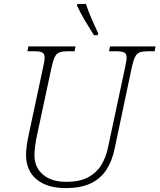

<svg xmlns="http://www.w3.org/2000/svg" viewBox="-20 -951 815 981"><path d="M315 10Q221 10 167 -34.5Q113 -79 113 -161Q113 -177 116.5 -205Q120 -233 127 -264L200 -606Q208 -640 208 -656Q208 -677 195.5 -683Q183 -689 156 -689H120L125 -714H366L361 -689H323Q299 -689 284 -683.5Q269 -678 260 -660Q251 -642 243 -605L170 -264Q162 -229 159 -201Q156 -173 156 -158Q156 -97 199 -59.5Q242 -22 318 -22Q388 -22 431 -45.5Q474 -69 497 -107Q520 -145 530 -189L619 -606Q622 -622 624.5 -635Q627 -648 627 -656Q627 -677 614 -683Q601 -689 575 -689H537L542 -714H775L770 -689H733Q709 -689 694 -683.5Q679 -678 670 -660Q661 -642 653 -605L565 -188Q553 -130 524.5 -85Q496 -40 445.5 -15Q395 10 315 10ZM460 -771Q434 -812 413 -847.5Q392 -883 373 -923L376 -931H419Q428 -902 446 -860Q464 -818 482 -780L479 -771Z"/></svg>

Font: Noto Serif ExtraLight
Style: Italic
Weight: 200
Italic angle: -12°
Designer: Monotype Design Team
Foundry: Monotype Imaging Inc.
Version: Version 2.014; ttfautohint (v1.8.4.7-5d5b)